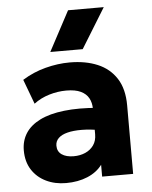

<svg xmlns="http://www.w3.org/2000/svg" viewBox="-55 -812 689 873"><g transform="rotate(-5 290.0 -376.0)"><path d="M211.5 15Q160.5 15 120 -4.8Q79.5 -24.5 56 -61.2Q32.5 -98 32.5 -149.5Q32.5 -193.5 54.2 -227.5Q76 -261.5 120 -283.5Q164 -305.5 230.8 -313.2Q297.5 -321 387 -313L388.5 -211Q341 -219.5 302.8 -219.8Q264.5 -220 237.8 -213.2Q211 -206.5 196.5 -192.5Q182 -178.5 182 -158Q182 -131.5 202.2 -117.5Q222.5 -103.5 256.5 -103.5Q286 -103.5 309.8 -114Q333.5 -124.5 347.8 -144.8Q362 -165 362 -194.5V-311Q362 -338.5 350.5 -359.5Q339 -380.5 314.2 -392.2Q289.5 -404 248.5 -404Q209 -404 170 -392.2Q131 -380.5 100 -357L58 -469.5Q107.5 -500.5 164 -515.2Q220.5 -530 275 -530Q347 -530 401.8 -507Q456.5 -484 487.5 -436Q518.5 -388 518.5 -313V0H377V-54Q352.5 -21 309.5 -3Q266.5 15 211.5 15ZM191.5 -585 288.5 -767H451.5L339.5 -585Z"/></g></svg>

Font: Geologica Roman
Style: Bold
Weight: 700
Designer: Sindre Bremnes, Frode Helland
Foundry: Monokrom Skriftforlag AS
Version: Version 1.010;gftools[0.9.28]